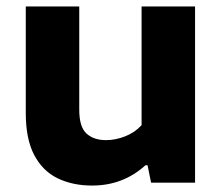

<svg xmlns="http://www.w3.org/2000/svg" viewBox="-20 -567 690 596"><path d="M266 9Q205.5 9 159 -13.5Q112.5 -36 86.2 -85.8Q60 -135.5 60 -216V-547H226V-226.5Q226 -173 248.5 -152.5Q271 -132 309 -132Q338.5 -132 368.5 -143.8Q398.5 -155.5 419.5 -178.5V-547H585.5V0H449L438 -54H431.5Q362 9 266 9Z"/></svg>

Font: Encode Sans SemiExpanded SemiExpanded
Style: Bold
Weight: 700
Width: 6
Designer: Multiple Designers
Foundry: Impallari Type
Version: Version 3.000; ttfautohint (v1.8.3) -l 8 -r 50 -G 200 -x 14 